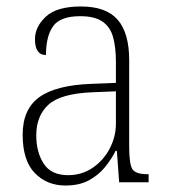

<svg xmlns="http://www.w3.org/2000/svg" viewBox="-20 -563 524 593"><path d="M182 10Q125 10 87.5 -28.5Q50 -67 50 -147Q50 -226 101.5 -263Q153 -300 262 -304L338 -307V-371Q338 -416 329.5 -447.5Q321 -479 297 -496Q273 -513 228 -513Q166 -513 144 -482Q122 -451 122 -393Q88 -393 88 -442Q88 -480 121.5 -511.5Q155 -543 230 -543Q308 -543 343.5 -502Q379 -461 379 -377V-109Q379 -56 389 -40.5Q399 -25 435 -25H439V0H348L341 -97H337Q324 -71 304 -46.5Q284 -22 254.5 -6Q225 10 182 10ZM190 -22Q233 -22 266.5 -45Q300 -68 319 -104.5Q338 -141 338 -181V-281L265 -278Q167 -274 129.5 -239.5Q92 -205 92 -145Q92 -93 115 -57.5Q138 -22 190 -22Z"/></svg>

Font: Noto Serif Armenian SemiCondensed ExtraLight
Style: Regular
Weight: 200
Width: 4
Designer: Monotype Design Team
Foundry: Monotype Imaging Inc.
Version: Version 2.008; ttfautohint (v1.8.4.7-5d5b)